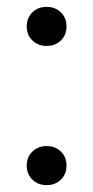

<svg xmlns="http://www.w3.org/2000/svg" viewBox="-20 -530 272 560"><path d="M58 -453Q58 -478 74.5 -494Q91 -510 116 -510Q141 -510 157.5 -494Q174 -478 174 -453Q174 -428 157.5 -412Q141 -396 116 -396Q91 -396 74.5 -412Q58 -428 58 -453ZM58 -47Q58 -72 74.5 -88Q91 -104 116 -104Q141 -104 157.5 -88Q174 -72 174 -47Q174 -22 157.5 -6Q141 10 116 10Q91 10 74.5 -6Q58 -22 58 -47Z"/></svg>

Font: LINE Seed Sans TH App
Style: Regular
Weight: 400
Designer: Dalton Maag Ltd | Thai characters by Cadson Demak Co.,Ltd.
Foundry: Dalton Maag Ltd
Version: Version 1.003